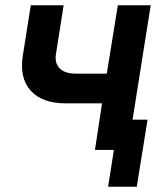

<svg xmlns="http://www.w3.org/2000/svg" viewBox="-20 -570 640 730"><path d="M341 0 368 -177H231Q140 -177 96.5 -225.5Q53 -274 67 -360L97 -550H222L193 -366Q187 -330 207 -310Q227 -290 268 -290H386L428 -550H553L484 -115H541L500 140H391L413 0Z"/></svg>

Font: JetBrains Mono NL
Style: Bold Italic
Weight: 700
Italic angle: -9°
Designer: Philipp Nurullin, Konstantin Bulenkov
Foundry: JetBrains
Version: Version 2.304; ttfautohint (v1.8.4.7-5d5b)